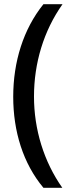

<svg xmlns="http://www.w3.org/2000/svg" viewBox="-20 -737 346 915"><path d="M43 -276C43 -111 90 42 187 158H277C189 33 142 -120 142 -277C142 -436 188 -590 278 -717H187C91 -598 43 -442 43 -276Z"/></svg>

Font: Noto Sans Myanmar SemiCondensed Medium
Style: Regular
Weight: 500
Width: 4
Designer: Monotype Design Team
Foundry: Monotype Imaging Inc.
Version: Version 2.107